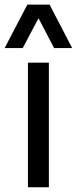

<svg xmlns="http://www.w3.org/2000/svg" viewBox="-29 -794 326 814"><path d="M89.4 0V-528.3H178.2V0ZM-9.3 -590.3 86.9 -774.4H181.2L276.9 -590.3H200.2L134.3 -716.8L67.4 -590.3Z"/></svg>

Font: Comme
Style: Regular
Weight: 400
Designer: Vernon Adams
Foundry: Vernon Adams
Version: Version 1.000;gftools[0.9.27]